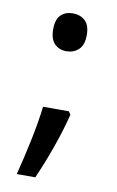

<svg xmlns="http://www.w3.org/2000/svg" viewBox="-72 -588 405 664"><g transform="rotate(10 131.0 -255.5)"><path d="M72 -480Q72 -515 88 -530.5Q104 -546 130 -546Q156 -546 173 -530.5Q190 -515 190 -480Q190 -445 172.5 -429Q155 -413 130 -413Q105 -413 88.5 -429Q72 -445 72 -480ZM175 -210 182 -199Q168 -143 146 -81Q124 -19 100 35H35Q50 -23 64 -90Q78 -157 84 -210Z"/></g></svg>

Font: Noto Sans Telugu UI SemiCondensed
Style: Regular
Weight: 400
Width: 4
Designer: Jelle Bosma - Monotype Design Team
Foundry: Monotype Imaging Inc.
Version: Version 2.005; ttfautohint (v1.8.4.7-5d5b)